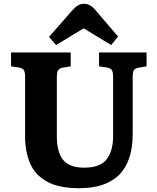

<svg xmlns="http://www.w3.org/2000/svg" viewBox="-20 -976 827 1010"><path d="M397 14Q289 14 226.5 -21Q164 -56 138 -117.5Q112 -179 112 -259V-571Q112 -597 105.5 -607Q99 -617 78 -621L38 -627V-700H352V-627L309 -620Q291 -616 285 -605.5Q279 -595 279 -570V-259Q279 -176 312 -135Q345 -94 423 -94Q507 -94 541 -138Q575 -182 575 -261V-571Q575 -597 568.5 -607Q562 -617 541 -621L501 -627V-700H751V-627L709 -620Q689 -616 683.5 -605.5Q678 -595 678 -567V-272Q678 14 397 14ZM275 -739 238 -782 359 -920Q376 -939 390 -947.5Q404 -956 423 -956Q439 -956 453.5 -948Q468 -940 486 -918L601 -784L565 -739L420 -827Z"/></svg>

Font: Literata 12pt
Style: Bold
Weight: 700
Designer: Latin by Veronika Burian and Jose Scaglione. Greek by Irene Vlachou. Cyrillic by Vera Evstafieva.
Foundry: TypeTogether
Version: Version 3.002